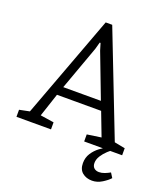

<svg xmlns="http://www.w3.org/2000/svg" viewBox="-162 -758 916 1050"><g transform="rotate(20 296.5 -232.5)"><path d="M-11 0V-41L48 -53L271 -652H309L542 -53L604 -41V0H383V-41L465 -53L413 -189H156L111 -53L190 -41V0ZM174 -240H393L295 -497L283 -537H278L267 -497ZM496 187Q462 187 439.5 168.5Q417 150 417 113Q417 81 433 56Q449 31 473 13Q497 -5 520 -16H556Q539 -5 520.5 12Q502 29 489 49.5Q476 70 476 91Q476 110 487 120Q498 130 516 130Q532 130 548.5 123.5Q565 117 579 109L596 136Q582 152 554 169.5Q526 187 496 187Z"/></g></svg>

Font: Faustina Light
Style: Regular
Weight: 300
Designer: Alfonso Garcia
Foundry: http://www.omnibus-type.com
Version: Version 1.200